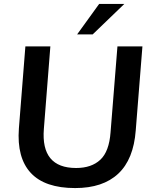

<svg xmlns="http://www.w3.org/2000/svg" viewBox="-20 -948 780 976"><path d="M362 8Q208 8 136.5 -69Q65 -146 76 -295L109 -712H236L203 -293Q187 -94 367 -94Q445 -94 490 -136Q535 -178 542 -276L577 -712H704L670 -285Q659 -138 581 -65Q503 8 362 8ZM451 -773H372L484 -928H612Z"/></svg>

Font: Muli
Style: Bold Italic
Weight: 700
Italic angle: -4.541°
Designer: Vernon Adams
Foundry: Vernon Adams
Version: Version 2.100; ttfautohint (v1.8.1.43-b0c9)